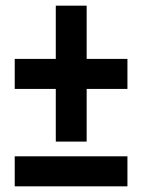

<svg xmlns="http://www.w3.org/2000/svg" viewBox="-20 -658 502 678"><path d="M32 0V-106H430V0ZM286 -450H430V-344H286V-158H177V-344H32V-450H177V-638H286Z"/></svg>

Font: Noto Sans Display ExtraCondensed
Style: Bold
Weight: 700
Width: 2
Designer: Monotype Design Team
Foundry: Monotype Imaging Inc.
Version: Version 2.003